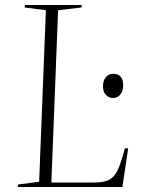

<svg xmlns="http://www.w3.org/2000/svg" viewBox="-20 -750 566 770"><path d="M52 -10 137 -21 164 -709 79 -720 80 -730H308L307 -720L213 -709L186 -18H356Q391 -18 411.5 -26Q432 -34 445.5 -56Q459 -78 471 -121L481 -155H494L471 0H51ZM393 -404Q393 -427 404.5 -440.5Q416 -454 434 -454Q474 -454 474 -407Q474 -386 463 -371.5Q452 -357 433 -357Q416 -357 404.5 -369.5Q393 -382 393 -404Z"/></svg>

Font: Literata 72pt ExtraLight
Style: Italic
Weight: 200
Italic angle: -2°
Designer: Latin by Veronika Burian and Jose Scaglione. Greek by Irene Vlachou. Cyrillic by Vera Evstafieva
Foundry: TypeTogether
Version: Version 3.002